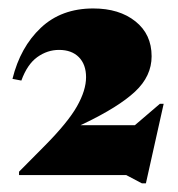

<svg xmlns="http://www.w3.org/2000/svg" viewBox="-20 -745 422 454"><path d="M367 -499.5 325 -311.5H315.5L278.5 -331H25V-339L85.5 -400Q140.5 -455.5 162 -493.5Q183.5 -531.5 183.5 -562.5Q183.5 -592.5 166.5 -609.8Q149.5 -627 119.5 -627Q92 -627 68.2 -610Q44.5 -593 30.5 -554.5L9.5 -558.5Q28 -633.5 76.5 -679.2Q125 -725 200.5 -725Q262 -725 300.2 -694.5Q338.5 -664 338.5 -612Q338.5 -565 299.5 -528.5Q260.5 -492 178 -452.5L170.5 -449H299L358 -499.5Z"/></svg>

Font: Newsreader 72pt ExtraBold
Style: Regular
Weight: 800
Designer: Hugues Gentile
Foundry: Production Type
Version: Version 1.003; ttfautohint (v1.8.3)